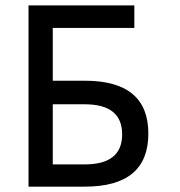

<svg xmlns="http://www.w3.org/2000/svg" viewBox="-20 -696 672 716"><path d="M481 -591.8H176.8V-675.8H481ZM296.4 0H86.4V-675.8H176.8V-395H296.4Q533.2 -395 533.2 -197.8Q533.2 0 296.4 0ZM296.4 -83Q435.5 -83 435.5 -194.8Q435.5 -307.1 296.4 -307.1H176.8V-83Z"/></svg>

Font: Cadman
Style: Regular
Weight: 400
Designer: Paul James MIller
Foundry: High-Logic / Made with FontCreator
Version: Version 2.114;March 28, 2021;FontCreator 13.0.0.2683 64-bit